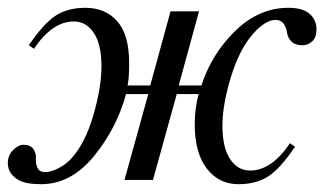

<svg xmlns="http://www.w3.org/2000/svg" viewBox="-20 -461 839 492"><path d="M438 -242H496Q523 -324 583.5 -382.5Q644 -441 719 -441Q756 -441 773.5 -425.5Q791 -410 791 -386Q791 -365 780 -355Q769 -345 755 -345Q736 -345 726.5 -355Q717 -365 715.5 -377.5Q714 -390 707 -400Q700 -410 686 -410Q661 -410 630 -376Q594 -336 572 -264.5Q550 -193 550 -139Q550 -83 569.5 -53.5Q589 -24 621 -24Q676 -24 723 -94L736 -85Q699 -30 668 -9.5Q637 11 591 11Q541 11 510 -29Q479 -69 479 -143Q479 -183 489 -220H433L372 0H299L360 -220H303Q279 -132 220.5 -60.5Q162 11 85 11Q46 11 27 0Q0 -16 0 -43Q0 -63 13.5 -76.5Q27 -90 40 -90Q58 -90 65.5 -79Q73 -68 72 -55Q71 -42 76 -31Q81 -20 96 -20Q110 -20 129 -29.5Q148 -39 162 -54Q198 -93 219 -165Q240 -237 240 -291Q240 -347 220.5 -376.5Q201 -406 169 -406Q114 -406 67 -336L54 -345Q91 -400 122 -420.5Q153 -441 199 -441Q250 -441 280.5 -406.5Q311 -372 311 -299Q311 -261 307 -242H365L417 -432H490Z"/></svg>

Font: STIX MathJax Alphabets
Style: Italic
Weight: 400
Italic angle: -16.33°
Designer: MicroPress Inc., with final additions and corrections provided by Coen Hoffman, Elsevier (retired)
Version: Version 1.1.1